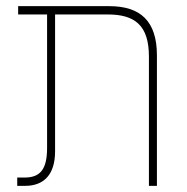

<svg xmlns="http://www.w3.org/2000/svg" viewBox="-20 -604 609 624"><path d="M36 0H62C121 0 159 -35 159 -112V-557H330C418 -557 464 -522 464 -420V0H490V-424C490 -536 436 -584 335 -584H39V-557H133V-123C133 -54 111 -27 60 -27H36Z"/></svg>

Font: Noto Sans Hebrew SemiCondensed Thin
Style: Regular
Weight: 100
Width: 4
Designer: Monotype Design Team
Foundry: Monotype Imaging Inc.
Version: Version 2.004